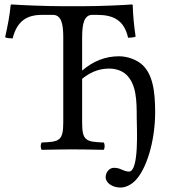

<svg xmlns="http://www.w3.org/2000/svg" viewBox="-20 -673 764 865"><path d="M350 -122V-318C398.5 -357 439.5 -364 473 -364C501 -364 529.5 -354.5 547.5 -338C595 -294.4 596 -219.5 596 -142C596 -103 608 100 561 100C549 100 537 95 528 91C518 86 506 83 493 83C473 83 456 103 456 125C456 151 486 172 523 172C545 172 570 160 588 142C638 93 679 -33 679 -168C679 -260.7 668.5 -342.5 616 -385.5C593.3 -404.1 554.5 -419.5 516 -419.5C455.5 -419.5 400 -398 350 -355V-504C350 -568 360 -606 396 -606H418C493 -606 540 -580 557 -503C568 -503 582 -504 591 -508C584 -554 579 -605 578 -650C578 -651 576 -653 575 -653C541 -650 430 -645 351 -645H265C188 -645 70 -650 32 -653C30 -653 28 -651 28 -650C24 -605 14 -553 3 -505C13 -501 25 -500 37 -500C57 -580 103 -606 169 -606H218C255 -606 265 -568 265 -507V-122C265 -39 248 -34 168 -31C162 -25 162 -4 168 2C217 1 267.9 0 308 0C346.4 0 397 1 447 2C453 -4 453 -25 447 -31C367 -34 350 -39 350 -122Z"/></svg>

Font: Libertinus Serif
Style: Regular
Weight: 400
Designer: Philipp H. Poll
Foundry: Khaled Hosny
Version: Version 6.2